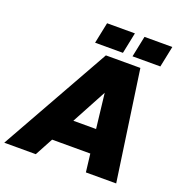

<svg xmlns="http://www.w3.org/2000/svg" viewBox="-194 -1031 1109 1167"><g transform="rotate(20 360.5 -448.0)"><path d="M-39 0 360 -710H583L685 0H489L475 -117H228L165 0ZM431 -494 310 -269H457ZM272 -760 300 -896H480L452 -760ZM514 -760 542 -896H722L694 -760Z"/></g></svg>

Font: Geist Black
Style: Italic
Weight: 900
Italic angle: -12°
Designer: Basement.studio, Andrés Briganti, Mateo Zaragoza
Foundry: Basement.studio, Vercel, Andrés Briganti, Guido Ferreyra, Mateo Zaragoza
Version: Version 1.500; ttfautohint (v1.8.4.7-5d5b)